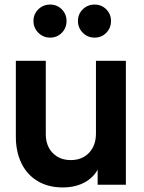

<svg xmlns="http://www.w3.org/2000/svg" viewBox="-20 -810 633 842"><path d="M49.5 -210.8V-543.5H180.8V-222Q180.8 -170.5 211 -139.2Q241.2 -108 290.5 -108Q340 -108 370.4 -139.8Q400.8 -171.5 400.8 -224.5V-543.5H532V0H408.2V-107L418.5 -88Q400 -39 357.1 -13.5Q314.2 12 255 12Q192.2 12 145.5 -15.6Q98.8 -43.2 74.1 -93.9Q49.5 -144.5 49.5 -210.8ZM126.8 -718Q126.8 -748.3 148.1 -769.2Q169.5 -790 199.8 -790Q230.1 -790 250.9 -769.2Q271.8 -748.3 271.8 -718Q271.8 -687 250.9 -666Q230.1 -645 199.8 -645Q169.5 -645 148.1 -666.4Q126.8 -687.8 126.8 -718ZM321.8 -718Q321.8 -748.3 343.1 -769.2Q364.5 -790 394.8 -790Q425.1 -790 445.9 -769.2Q466.8 -748.3 466.8 -718Q466.8 -687 445.9 -666Q425.1 -645 394.8 -645Q364.5 -645 343.1 -666.4Q321.8 -687.8 321.8 -718Z"/></svg>

Font: Trafiko Sans Variable
Style: Regular
Weight: 400
Designer: Gumpita Rahayu / Trafiko
Foundry: Tokotype / Trafiko
Version: Version 0.001;FEAKit 1.0